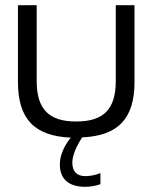

<svg xmlns="http://www.w3.org/2000/svg" viewBox="-20 -520 570 738"><path d="M49 -205C49 -63 112 3 252 9C224 44 210 80 210 112C210 168 244 198 307 198C326 198 347 195 366 188V145C348 153 326 157 308 157C276 157 258 139 258 106C258 79 272 44 296 8C434 2 497 -64 497 -205V-500H425V-209C425 -100 378 -53 273 -53C168 -53 121 -100 121 -209V-500H49Z"/></svg>

Font: LT Wave Text Light
Style: Regular
Weight: 300
Designer: Daniel Lyons
Version: Version 2.5 (Glyphs App)